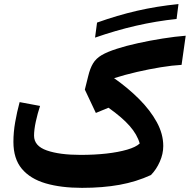

<svg xmlns="http://www.w3.org/2000/svg" viewBox="-20 -907 925 936"><path d="M840.8 -814.5Q741.7 -804.2 643.1 -781.5Q544.4 -758.8 443.4 -723.6L453.1 -796.9Q552.7 -832.5 648.4 -854.5Q744.1 -876.5 850.1 -887.2ZM885.3 -732.9 865.2 -590.8Q820.3 -588.4 763.4 -579.1Q706.5 -569.8 647.5 -556.2Q588.4 -542.5 536.1 -525.9Q604.5 -478 658.7 -423.6Q712.9 -369.1 744.4 -311.5Q775.9 -253.9 775.9 -195.3Q775.9 -156.7 759 -118.7Q742.2 -80.6 715.8 -53.7Q645 -21 563.2 -6.1Q481.4 8.8 379.9 8.8Q277.3 8.8 202.4 -13.2Q127.4 -35.2 86.4 -84.2Q45.4 -133.3 45.4 -215.3Q45.4 -262.7 54 -311.5Q62.5 -360.4 75.7 -409.2L175.3 -390.6Q163.1 -353.5 154.5 -314Q146 -274.4 146 -245.6Q146 -195.3 208.3 -173.6Q270.5 -151.9 373 -151.9Q440.4 -151.9 498.8 -158.4Q557.1 -165 599.9 -177.5Q642.6 -189.9 661.1 -207.5Q648.9 -251 612.1 -293Q575.2 -335 508.8 -381.8L447.3 -356.4L393.6 -470.2L409.7 -534.7Q418.9 -573.7 433.6 -597.9Q448.2 -622.1 475.6 -638.2Q502.9 -654.3 550.3 -669.4Q593.8 -683.6 652.6 -696.5Q711.4 -709.5 772.9 -719.2Q834.5 -729 885.3 -732.9Z"/></svg>

Font: Pinar-DS2-FD Bold
Style: Regular
Weight: 700
Designer: Amin Abedi
Version: Version 3.000